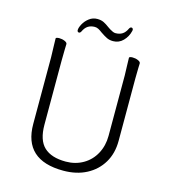

<svg xmlns="http://www.w3.org/2000/svg" viewBox="-126 -966 962 1081"><g transform="rotate(15 355.0 -426.0)"><path d="M425 -764Q404 -764 388.5 -771.5Q373 -779 351 -794Q338 -804 327.5 -809.5Q317 -815 306 -815Q283 -815 266.5 -804.5Q250 -794 239 -770Q234 -761 227 -761Q223 -761 220 -764Q217 -767 217 -773Q217 -787 228.5 -808.5Q240 -830 261 -846Q282 -862 308 -862Q330 -862 345.5 -854.5Q361 -847 381 -832Q383 -830 393 -824Q403 -818 411 -814.5Q419 -811 427 -811Q450 -811 466.5 -821.5Q483 -832 494 -856Q499 -865 506 -865Q510 -865 513 -862Q516 -859 516 -853Q516 -850 515 -847Q507 -813 483 -788.5Q459 -764 425 -764ZM129 -702Q146 -702 161 -695.5Q176 -689 176 -680Q176 -662 175 -649L174 -584V-210Q174 -120 216.5 -80Q259 -40 343 -40Q399 -40 444 -66Q489 -92 514 -138.5Q539 -185 539 -242V-595L537 -658L536 -697Q536 -700 541 -702Q546 -704 556 -704Q573 -704 588 -697.5Q603 -691 603 -682Q603 -666 602 -654L601 -594V-230Q601 -157 568.5 -102.5Q536 -48 478 -17.5Q420 13 343 13Q112 13 112 -198V-586Q112 -613 110 -655L109 -695Q109 -698 114 -700Q119 -702 129 -702Z"/></g></svg>

Font: JyunsaiKaai Light
Style: Regular
Weight: 300
Designer: Fontworks Inc.
Version: Version 0.030;April 7, 2024;FontCreator 14.0.0.2901 64-bit